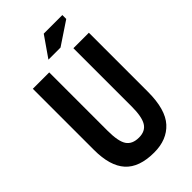

<svg xmlns="http://www.w3.org/2000/svg" viewBox="-265 -951 1044 1044"><g transform="rotate(-45 257.5 -429.0)"><path d="M354 -700H473V-246Q473 -110 417.5 -49Q362 12 264 12Q149 12 95.5 -47.5Q42 -107 42 -229V-700H168V-251Q168 -169 190 -136.5Q212 -104 263 -104Q312 -104 333 -138.5Q354 -173 354 -251ZM296 -870H439V-840L307 -752H214Z"/></g></svg>

Font: PT Sans Narrow
Style: Bold
Weight: 700
Width: 3
Designer: A.Korolkova, O.Umpeleva, V.Yefimov
Foundry: ParaType Ltd
Version: Version 2.003W OFL